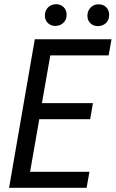

<svg xmlns="http://www.w3.org/2000/svg" viewBox="-20 -899 554 919"><path d="M411.6 -328.6H168L124 -76.7H408.2L394.5 0H23.4L146.5 -710.9H513.7L500 -633.8H220.7L180.7 -405.3H424.8ZM194.8 -825.7Q195.3 -848.1 209.5 -863Q223.6 -877.9 247.1 -878.9Q269.5 -879.4 284.4 -865Q299.3 -850.6 298.8 -827.6Q298.8 -805.2 284.2 -790.5Q269.5 -775.9 246.6 -774.9Q223.6 -774.4 209.2 -788.6Q194.8 -802.7 194.8 -825.7ZM398.4 -824.7Q398.9 -847.2 413.1 -862.3Q427.2 -877.4 450.2 -878.4Q473.6 -878.9 488.3 -864.5Q502.9 -850.1 502.4 -826.7Q502.4 -803.7 487.8 -789.3Q473.1 -774.9 450.2 -773.9Q427.7 -773.4 412.8 -787.6Q397.9 -801.8 398.4 -824.7Z"/></svg>

Font: TypoPRO Roboto
Style: Italic
Weight: 400
Italic angle: -12°
Designer: Google
Version: Version 2.136; 2016